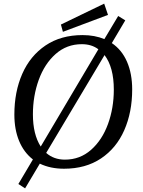

<svg xmlns="http://www.w3.org/2000/svg" viewBox="-20 -913 785 1056"><path d="M81 99 161 -36Q111 -75 85 -138Q59 -201 59 -283Q59 -408 102.5 -507Q146 -606 230.5 -663Q315 -720 434 -720Q501 -720 554 -698L630 -825L669 -801L595 -676Q650 -639 678.5 -573.5Q707 -508 707 -421Q707 -296 663.5 -197Q620 -98 535.5 -41.5Q451 15 332 15Q257 15 199 -13L118 123ZM606 -420Q606 -543 555 -610L234 -72Q276 -35 337 -35Q420 -35 481 -89Q542 -143 574 -231Q606 -319 606 -420ZM204 -107 521 -642Q484 -670 430 -670Q347 -670 286 -616Q225 -562 193 -473.5Q161 -385 161 -284Q161 -174 204 -107ZM315 -778 553 -893 574 -831 326 -738Z"/></svg>

Font: Andada Pro
Style: Italic
Weight: 400
Italic angle: -7°
Designer: Carolina Giovagnoli
Foundry: Huerta Tipografica
Version: Version 3.005; ttfautohint (v1.8.4)